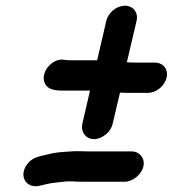

<svg xmlns="http://www.w3.org/2000/svg" viewBox="-20 -622 604 672"><path d="M482 -40C488 -68 469 -92 441 -92H292C272 -92 248 -94 228 -92C196 -90 173 -89 144 -81C116 -74 97 -72 79 -52C43 -11 68 37 115 29C126 26 134 25 149 21C169 17 189 16 212 13H236C247 14 258 14 268 14H417C445 14 476 -12 482 -40ZM352 -549 320 -411H222C217 -411 210 -412 204 -413C161 -419 118 -366 138 -328C148 -310 169 -305 197 -305H295L268 -188C262 -160 281 -135 309 -135C337 -135 368 -160 374 -188L400 -298C411 -297 420 -297 428 -297H498C527 -297 556 -321 563 -350C570 -379 551 -403 522 -403H452C445 -403 436 -403 425 -404H424L458 -549C465 -578 446 -602 417 -602C388 -602 359 -578 352 -549Z"/></svg>

Font: Electronic
Style: HvIt
Weight: 900
Version: Version 1.011